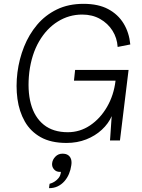

<svg xmlns="http://www.w3.org/2000/svg" viewBox="-20 -733 741 1002"><path d="M327 13Q246 13 192.5 -17Q139 -47 109.5 -99Q80 -151 71 -217Q62 -283 71 -355Q80 -425 105.5 -489Q131 -553 173.5 -603.5Q216 -654 276.5 -683.5Q337 -713 416 -713Q493 -713 544.5 -685.5Q596 -658 625 -610.5Q654 -563 660 -501L594 -488Q591 -535 567 -573Q543 -611 502.5 -634Q462 -657 409 -657Q340 -657 281.5 -620.5Q223 -584 184 -517Q145 -450 133 -357Q122 -262 141 -191.5Q160 -121 208.5 -82Q257 -43 334 -43Q397 -43 450 -78.5Q503 -114 538.5 -175Q574 -236 583 -312H366L372 -368H651L606 0H554Q554 0 555.5 -19Q557 -38 558.5 -63.5Q560 -89 561.5 -108Q563 -127 563 -127Q546 -88 511.5 -56Q477 -24 430 -5.5Q383 13 327 13ZM236 249Q236 249 236.5 243Q237 237 238 231.5Q239 226 239 226Q239 226 247 223.5Q255 221 266 214Q277 207 286.5 195Q296 183 298 164Q297 164 295 164Q293 164 292 164Q273 164 261.5 150.5Q250 137 252 119Q254 100 269 84.5Q284 69 306 69Q325 69 336 77Q347 85 351 98.5Q355 112 352 130Q349 153 340 174.5Q331 196 316 213Q301 230 281 239.5Q261 249 236 249Z"/></svg>

Font: Inclusive Sans Light
Style: Italic
Weight: 300
Italic angle: -7°
Designer: Olivia King
Foundry: Olivia King
Version: Version 2.004